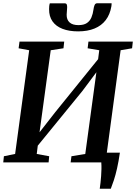

<svg xmlns="http://www.w3.org/2000/svg" viewBox="-20 -999 837 1181"><path d="M593.5 162Q596 145 598.2 125Q600.5 105 602 83.8Q603.5 62.5 604 41.2Q604.5 20 603 0L560.5 -60H717.5Q709.5 -5 700 36.8Q690.5 78.5 680.5 109Q670.5 139.5 661.5 162ZM0 0 4 -38 73 -52 159.5 -690 94.5 -702 100 -743H375L370.5 -702L292 -690L216.5 -136L192.5 -146L319 -308L617 -676.5L577 -584.5L590.5 -690L519 -702L524 -743H797L792.5 -702L722 -690L636 -52L707.5 -38L703.5 0H414.5L419.5 -38L504.5 -52L579 -599.5L603.5 -595.5L486.5 -439L178 -61L216.5 -136.5L206 -52L282.5 -38L279 0ZM378 -978.5Q388 -978.5 390.8 -971Q393.5 -963.5 393 -952.5Q393 -943 391.5 -930.5Q390 -918 390 -908.5Q389.5 -878 407.8 -861.2Q426 -844.5 462.5 -844.5Q496 -844.5 514.8 -857.5Q533.5 -870.5 542.5 -892.2Q551.5 -914 555 -940.5Q557 -956.5 561.8 -967.8Q566.5 -979 578.5 -979H666.5Q666.5 -974.5 666.2 -970Q666 -965.5 665 -959.5Q656.5 -909.5 630.2 -875.2Q604 -841 561.2 -823.5Q518.5 -806 460.5 -806Q405 -806 364.8 -821.5Q324.5 -837 303 -867.5Q281.5 -898 282 -943Q282 -952 282.8 -960.8Q283.5 -969.5 286.5 -978.5Z"/></svg>

Font: Merriweather 48pt SemiBold
Style: Italic
Weight: 600
Italic angle: -7.8°
Designer: Eben Sorkin
Foundry: Eben Sorkin
Version: Version 2.101